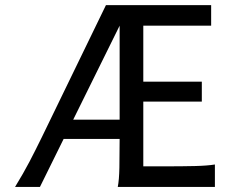

<svg xmlns="http://www.w3.org/2000/svg" viewBox="-20 -733 921 753"><path d="M542 -80.6H622.1Q694.3 -80.6 743.9 -81.8Q793.5 -83 822.8 -87.9V0H441.9Q447.3 -26.9 448.2 -75.7Q449.2 -124.5 449.2 -188H229.5L136.7 0H39.1Q72.3 -54.2 95.5 -98.6Q118.7 -143.1 144 -194.8L395.5 -712.9H808.1V-632.3H542V-412.6H771.5V-334.5H542ZM449.2 -263.7V-632.3L267.1 -263.7Z"/></svg>

Font: Kanchenjunga
Style: Regular
Weight: 400
Designer: Becca Hirsbrunner Spalinger
Foundry: SIL International
Version: Version 2.001